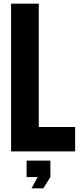

<svg xmlns="http://www.w3.org/2000/svg" viewBox="-20 -820 447 1040"><path d="M40 0V-800H190V-132H387V0ZM124 139V50H253V139L215 200H151L184 139Z"/></svg>

Font: Big Shoulders Text Black
Style: Regular
Weight: 900
Designer: Patric King
Foundry: XO Type Co
Version: Version 1.000; ttfautohint (v1.8.2)